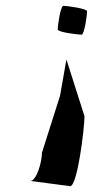

<svg xmlns="http://www.w3.org/2000/svg" viewBox="-20 -789 340 659"><path d="M84 -168 221 -150C246 -151 270 -350 270 -390L208 -585L186 -460L124 -265C124 -232 105 -168 84 -168ZM178 -688C178 -678 250 -670 260 -670C270 -670 279 -740 279 -750C279 -760 208 -769 198 -769C187 -769 178 -698 178 -688Z"/></svg>

Font: bitstorm
Style: maxext
Weight: 400
Version: Version 0.2